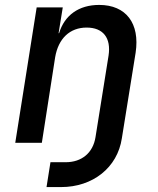

<svg xmlns="http://www.w3.org/2000/svg" viewBox="-20 -580 640 780"><path d="M169 180H228C357 180 457 101 475 -18L531 -366C549 -485 492 -560 383 -560C300 -560 242 -518 220 -445H218L235 -550H129L42 0H150L204 -347C217 -424 264 -468 332 -468C399 -468 432 -426 421 -354L368 -23C358 41 312 79 247 79H185Z"/></svg>

Font: JetBrains Mono SemiBold
Style: Italic
Weight: 472
Italic angle: -9°
Monospace: yes
Designer: Philipp Nurullin, Konstantin Bulenkov
Foundry: JetBrains
Version: Version 2.305